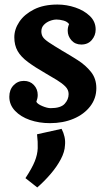

<svg xmlns="http://www.w3.org/2000/svg" viewBox="-20 -531 486 845"><path d="M200 11Q152 11 111.5 -3Q71 -17 46 -43.5Q21 -70 21 -105Q21 -136 39.5 -155.5Q58 -175 85 -175Q112 -175 129 -157Q146 -139 146 -113Q146 -106 144.5 -98.5Q143 -91 140 -83Q145 -73 166.5 -64Q188 -55 203 -55Q247 -55 264.5 -74Q282 -93 282 -117Q282 -136 267.5 -150.5Q253 -165 230 -179Q207 -193 181 -208Q134 -235 103 -258Q72 -281 57.5 -306.5Q43 -332 43 -367Q43 -402 65 -435Q87 -468 129.5 -489.5Q172 -511 233 -511Q273 -511 311.5 -498Q350 -485 375.5 -460.5Q401 -436 401 -401Q401 -375 384 -355Q367 -335 338 -335Q311 -335 294.5 -353.5Q278 -372 278 -396Q278 -404 279.5 -411Q281 -418 284 -425Q276 -436 259.5 -440.5Q243 -445 229 -445Q215 -445 199.5 -439Q184 -433 173 -421.5Q162 -410 162 -393Q162 -379 168.5 -368.5Q175 -358 195 -344.5Q215 -331 255 -307Q288 -288 322.5 -266Q357 -244 380.5 -214.5Q404 -185 404 -143Q404 -98 377 -63Q350 -28 304 -8.5Q258 11 200 11ZM144 294 92 253Q121 209 133 179Q145 149 146 121.5Q147 94 143 60L251 36Q260 53 264 71.5Q268 90 266 108Q265 137 247.5 170Q230 203 202.5 235Q175 267 144 294Z"/></svg>

Font: Lora
Style: Italic
Weight: 400
Italic angle: -3°
Designer: Olga Karpushina, Alexei Vanyashin (Cyrillic)
Foundry: Cyreal
Version: Version 3.008